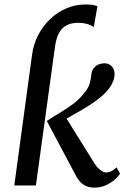

<svg xmlns="http://www.w3.org/2000/svg" viewBox="-20 -850 580 880"><path d="M45.5 0 127 -599.5Q133.5 -648 155.2 -689.8Q177 -731.5 210.2 -763Q243.5 -794.5 284.8 -812Q326 -829.5 372 -829.5Q389 -829.5 402.8 -827.8Q416.5 -826 426.5 -821.5L410 -726Q396 -735.5 378 -740.5Q360 -745.5 339 -745.5Q307.5 -745.5 285.5 -734.2Q263.5 -723 250.5 -699Q237.5 -675 232 -635.5L144.5 0ZM412.5 10Q383 10 362.2 -4Q341.5 -18 327 -46.5L194.5 -295.5Q226 -316.5 257 -334.8Q288 -353 317.2 -375.2Q346.5 -397.5 371 -430Q386.5 -450 391.8 -469.8Q397 -489.5 398.5 -507Q400.5 -526 409.8 -537.8Q419 -549.5 432.2 -554.8Q445.5 -560 458 -560Q479 -560 491.8 -546.5Q504.5 -533 505 -512.5Q505.5 -496 499 -478.8Q492.5 -461.5 480.5 -445.5Q464.5 -424 439.8 -403.8Q415 -383.5 386.5 -365.5Q358 -347.5 331.2 -332.5Q304.5 -317.5 285 -306.5L411.5 -103.5Q424.5 -83 439.2 -71.2Q454 -59.5 466.5 -59.5Q476.5 -59.5 488 -64.2Q499.5 -69 514 -83L530 -54Q522 -41 505.2 -26.2Q488.5 -11.5 465 -0.8Q441.5 10 412.5 10Z"/></svg>

Font: Merriweather 28pt
Style: Italic
Weight: 400
Italic angle: -7.8°
Version: Version 2.101